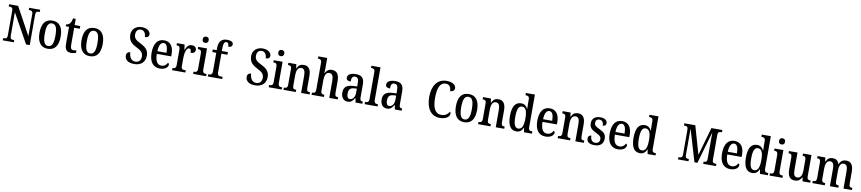

<svg xmlns="http://www.w3.org/2000/svg" viewBox="37 -2250 16779 3741"><g transform="rotate(10 8426.5 -380.0)"><path d="M29 0H248V-44H230C192 -44 167 -53 167 -114V-581L490 0H563V-600C563 -659 590 -670 626 -670H644V-714H426V-670H443C479 -670 506 -660 506 -604V-167L207 -714H29V-670H47C82 -670 110 -661 110 -604V-114C110 -53 83 -44 44 -44H29Z M917 10C1055 10 1128 -81 1128 -269C1128 -456 1049 -547 920 -547C780 -547 708 -456 708 -269C708 -81 788 10 917 10ZM919 -44C842 -44 813 -121 813 -269C813 -417 841 -492 918 -492C996 -492 1024 -417 1024 -269C1024 -121 996 -44 919 -44Z M1381 10C1424 10 1459 0 1477 -8V-57C1458 -53 1440 -49 1417 -49C1376 -49 1357 -78 1357 -147V-483H1468V-536H1357V-659H1303C1294 -607 1283 -580 1265 -559C1247 -537 1222 -524 1190 -520V-483H1255V-146C1255 -30 1297 10 1381 10Z M1749 10C1887 10 1960 -81 1960 -269C1960 -456 1881 -547 1752 -547C1612 -547 1540 -456 1540 -269C1540 -81 1620 10 1749 10ZM1751 -44C1674 -44 1645 -121 1645 -269C1645 -417 1673 -492 1750 -492C1828 -492 1856 -417 1856 -269C1856 -121 1828 -44 1751 -44Z M2633 10C2760 10 2846 -64 2846 -191C2846 -296 2793 -352 2685 -405C2579 -456 2549 -492 2549 -562C2549 -631 2584 -673 2645 -673C2713 -673 2744 -610 2744 -544C2798 -544 2825 -566 2825 -610C2825 -666 2766 -724 2654 -724C2543 -724 2457 -654 2457 -543C2457 -436 2506 -375 2613 -322C2709 -274 2754 -238 2754 -160C2754 -85 2713 -40 2641 -40C2567 -40 2521 -104 2517 -202C2473 -202 2442 -175 2442 -128C2442 -50 2497 10 2633 10Z M3136 10C3249 10 3299 -50 3299 -94C3299 -112 3288 -124 3276 -129C3255 -87 3217 -51 3158 -51C3077 -51 3033 -116 3031 -262H3316V-305C3316 -463 3245 -547 3127 -547C3000 -547 2927 -452 2927 -264C2927 -90 3001 10 3136 10ZM3213 -315H3033C3036 -429 3069 -493 3129 -493C3189 -493 3212 -422 3213 -315Z M3379 0H3642V-44H3618C3582 -44 3553 -52 3553 -111V-274C3553 -361 3577 -476 3632 -476C3665 -476 3675 -451 3675 -396C3737 -396 3766 -424 3766 -469C3766 -515 3738 -546 3677 -546C3606 -546 3575 -497 3551 -432H3547L3532 -536H3381V-492H3384C3422 -492 3450 -483 3450 -424V-116C3450 -53 3421 -44 3382 -44H3379Z M3921 -637C3954 -637 3981 -654 3981 -698C3981 -743 3954 -759 3921 -759C3887 -759 3862 -743 3862 -698C3862 -654 3887 -637 3921 -637ZM3796 0H4053V-44H4042C4003 -44 3976 -55 3976 -117V-536H3801V-492H3810C3848 -492 3874 -481 3874 -423V-113C3874 -54 3846 -44 3807 -44H3796Z M4086 0H4371V-44H4336C4301 -44 4269 -53 4269 -114V-484H4389V-536H4269V-595C4269 -679 4285 -722 4328 -722C4367 -722 4377 -679 4377 -640C4431 -640 4456 -665 4456 -700C4456 -738 4426 -770 4332 -770C4224 -770 4168 -704 4168 -584V-536H4090V-484H4168V-114C4168 -53 4133 -44 4101 -44H4086Z M5024 10C5151 10 5237 -64 5237 -191C5237 -296 5184 -352 5076 -405C4970 -456 4940 -492 4940 -562C4940 -631 4975 -673 5036 -673C5104 -673 5135 -610 5135 -544C5189 -544 5216 -566 5216 -610C5216 -666 5157 -724 5045 -724C4934 -724 4848 -654 4848 -543C4848 -436 4897 -375 5004 -322C5100 -274 5145 -238 5145 -160C5145 -85 5104 -40 5032 -40C4958 -40 4912 -104 4908 -202C4864 -202 4833 -175 4833 -128C4833 -50 4888 10 5024 10Z M5416 -637C5449 -637 5476 -654 5476 -698C5476 -743 5449 -759 5416 -759C5382 -759 5357 -743 5357 -698C5357 -654 5382 -637 5416 -637ZM5291 0H5548V-44H5537C5498 -44 5471 -55 5471 -117V-536H5296V-492H5305C5343 -492 5369 -481 5369 -423V-113C5369 -54 5341 -44 5302 -44H5291Z M5582 0H5827V-44H5822C5784 -44 5758 -52 5758 -111V-318C5758 -402 5780 -480 5852 -480C5912 -480 5932 -428 5932 -343V0H6100V-44H6095C6057 -44 6034 -53 6034 -116V-351C6034 -487 5983 -547 5892 -547C5829 -547 5789 -523 5759 -457H5754L5743 -536H5586V-492H5591C5628 -492 5656 -483 5656 -425V-115C5656 -53 5627 -44 5588 -44H5582Z M6139 0H6383V-44H6381C6343 -44 6315 -52 6315 -111V-318C6315 -414 6341 -479 6406 -479C6467 -479 6489 -429 6489 -343V0H6656V-44H6654C6615 -44 6592 -53 6592 -116V-351C6592 -487 6541 -547 6447 -547C6377 -547 6338 -506 6315 -457H6311C6312 -467 6315 -509 6315 -545V-760H6138V-716H6146C6178 -716 6212 -707 6212 -650V-115C6212 -53 6182 -44 6145 -44H6139Z M6853 10C6924 10 6950 -27 6987 -83H6994L7009 0H7144V-44H7141C7102 -44 7088 -60 7088 -116V-374C7088 -500 7032 -547 6921 -547C6826 -547 6757 -514 6757 -449C6757 -406 6786 -386 6844 -386C6844 -451 6857 -495 6914 -495C6974 -495 6986 -447 6986 -373V-314L6915 -311C6785 -306 6721 -257 6721 -151C6721 -41 6779 10 6853 10ZM6887 -48C6845 -48 6826 -85 6826 -145C6826 -223 6854 -263 6939 -268L6987 -271V-191C6987 -108 6947 -48 6887 -48Z M7189 0H7445V-44H7435C7396 -44 7369 -55 7369 -117V-760H7189V-716H7200C7232 -716 7266 -707 7266 -650V-117C7266 -55 7239 -44 7200 -44H7189Z M7631 10C7702 10 7728 -27 7765 -83H7772L7787 0H7922V-44H7919C7880 -44 7866 -60 7866 -116V-374C7866 -500 7810 -547 7699 -547C7604 -547 7535 -514 7535 -449C7535 -406 7564 -386 7622 -386C7622 -451 7635 -495 7692 -495C7752 -495 7764 -447 7764 -373V-314L7693 -311C7563 -306 7499 -257 7499 -151C7499 -41 7557 10 7631 10ZM7665 -48C7623 -48 7604 -85 7604 -145C7604 -223 7632 -263 7717 -268L7765 -271V-191C7765 -108 7725 -48 7665 -48Z M8676 10C8815 10 8869 -59 8869 -107C8869 -123 8863 -138 8854 -145C8823 -97 8780 -53 8694 -53C8570 -53 8519 -165 8519 -358C8519 -553 8564 -669 8679 -669C8757 -669 8784 -603 8784 -539C8837 -539 8871 -567 8871 -610C8871 -672 8807 -724 8686 -724C8499 -724 8403 -577 8403 -358C8403 -137 8496 10 8676 10Z M9156 10C9294 10 9367 -81 9367 -269C9367 -456 9288 -547 9159 -547C9019 -547 8947 -456 8947 -269C8947 -81 9027 10 9156 10ZM9158 -44C9081 -44 9052 -121 9052 -269C9052 -417 9080 -492 9157 -492C9235 -492 9263 -417 9263 -269C9263 -121 9235 -44 9158 -44Z M9433 0H9678V-44H9673C9635 -44 9609 -52 9609 -111V-318C9609 -402 9631 -480 9703 -480C9763 -480 9783 -428 9783 -343V0H9951V-44H9946C9908 -44 9885 -53 9885 -116V-351C9885 -487 9834 -547 9743 -547C9680 -547 9640 -523 9610 -457H9605L9594 -536H9437V-492H9442C9479 -492 9507 -483 9507 -425V-115C9507 -53 9478 -44 9439 -44H9433Z M10191 10C10259 10 10299 -28 10325 -88H10328L10342 0H10499V-44H10491C10451 -44 10424 -55 10424 -115V-760H10245V-716H10252C10290 -716 10322 -707 10322 -649V-569C10322 -533 10323 -493 10325 -461H10320C10296 -511 10258 -546 10193 -546C10080 -546 10017 -460 10017 -267C10017 -75 10080 10 10191 10ZM10217 -51C10149 -51 10122 -122 10122 -266C10122 -408 10149 -486 10216 -486C10297 -486 10322 -408 10322 -267C10322 -130 10294 -51 10217 -51Z M10767 10C10880 10 10930 -50 10930 -94C10930 -112 10919 -124 10907 -129C10886 -87 10848 -51 10789 -51C10708 -51 10664 -116 10662 -262H10947V-305C10947 -463 10876 -547 10758 -547C10631 -547 10558 -452 10558 -264C10558 -90 10632 10 10767 10ZM10844 -315H10664C10667 -429 10700 -493 10760 -493C10820 -493 10843 -422 10844 -315Z M11008 0H11253V-44H11248C11210 -44 11184 -52 11184 -111V-318C11184 -402 11206 -480 11278 -480C11338 -480 11358 -428 11358 -343V0H11526V-44H11521C11483 -44 11460 -53 11460 -116V-351C11460 -487 11409 -547 11318 -547C11255 -547 11215 -523 11185 -457H11180L11169 -536H11012V-492H11017C11054 -492 11082 -483 11082 -425V-115C11082 -53 11053 -44 11014 -44H11008Z M11738 10C11848 10 11913 -49 11913 -148C11913 -235 11868 -275 11779 -316C11702 -352 11674 -372 11674 -423C11674 -468 11699 -498 11749 -498C11800 -498 11830 -461 11830 -393C11873 -393 11896 -415 11896 -452C11896 -502 11852 -546 11758 -546C11659 -546 11592 -495 11592 -401C11592 -314 11634 -278 11730 -231C11805 -194 11830 -173 11830 -125C11830 -72 11801 -39 11741 -39C11676 -39 11646 -90 11646 -163C11614 -163 11582 -146 11582 -96C11582 -27 11637 10 11738 10Z M12199 10C12312 10 12362 -50 12362 -94C12362 -112 12351 -124 12339 -129C12318 -87 12280 -51 12221 -51C12140 -51 12096 -116 12094 -262H12379V-305C12379 -463 12308 -547 12190 -547C12063 -547 11990 -452 11990 -264C11990 -90 12064 10 12199 10ZM12276 -315H12096C12099 -429 12132 -493 12192 -493C12252 -493 12275 -422 12276 -315Z M12636 10C12704 10 12744 -28 12770 -88H12773L12787 0H12944V-44H12936C12896 -44 12869 -55 12869 -115V-760H12690V-716H12697C12735 -716 12767 -707 12767 -649V-569C12767 -533 12768 -493 12770 -461H12765C12741 -511 12703 -546 12638 -546C12525 -546 12462 -460 12462 -267C12462 -75 12525 10 12636 10ZM12662 -51C12594 -51 12567 -122 12567 -266C12567 -408 12594 -486 12661 -486C12742 -486 12767 -408 12767 -267C12767 -130 12739 -51 12662 -51Z M13388 0H13596V-44H13589C13550 -44 13526 -53 13526 -114V-634L13714 0H13773L13956 -635V-112C13956 -55 13936 -44 13896 -44H13887V0H14141V-44H14122C14085 -44 14060 -55 14060 -111V-603C14060 -659 14087 -670 14119 -670H14141V-714H13924L13765 -157L13605 -714H13388V-670H13408C13442 -670 13469 -659 13469 -604V-109C13469 -54 13442 -44 13403 -44H13388Z M14422 10C14535 10 14585 -50 14585 -94C14585 -112 14574 -124 14562 -129C14541 -87 14503 -51 14444 -51C14363 -51 14319 -116 14317 -262H14602V-305C14602 -463 14531 -547 14413 -547C14286 -547 14213 -452 14213 -264C14213 -90 14287 10 14422 10ZM14499 -315H14319C14322 -429 14355 -493 14415 -493C14475 -493 14498 -422 14499 -315Z M14859 10C14927 10 14967 -28 14993 -88H14996L15010 0H15167V-44H15159C15119 -44 15092 -55 15092 -115V-760H14913V-716H14920C14958 -716 14990 -707 14990 -649V-569C14990 -533 14991 -493 14993 -461H14988C14964 -511 14926 -546 14861 -546C14748 -546 14685 -460 14685 -267C14685 -75 14748 10 14859 10ZM14885 -51C14817 -51 14790 -122 14790 -266C14790 -408 14817 -486 14884 -486C14965 -486 14990 -408 14990 -267C14990 -130 14962 -51 14885 -51Z M15324 -637C15357 -637 15384 -654 15384 -698C15384 -743 15357 -759 15324 -759C15290 -759 15265 -743 15265 -698C15265 -654 15290 -637 15324 -637ZM15199 0H15456V-44H15445C15406 -44 15379 -55 15379 -117V-536H15204V-492H15213C15251 -492 15277 -481 15277 -423V-113C15277 -54 15249 -44 15210 -44H15199Z M15701 10C15759 10 15803 -11 15835 -79H15839L15853 0H16005V-44H16000C15964 -44 15935 -51 15935 -111V-536H15767V-492H15770C15806 -492 15833 -484 15833 -421V-218C15833 -121 15805 -57 15738 -57C15676 -57 15659 -104 15659 -195V-536H15489V-492H15492C15531 -492 15556 -482 15556 -424V-186C15556 -49 15604 10 15701 10Z M16048 0H16293V-44H16290C16253 -44 16224 -52 16224 -111V-318C16224 -403 16249 -479 16316 -479C16373 -479 16394 -429 16394 -343V0H16561V-44H16557C16519 -44 16496 -53 16496 -116V-331C16496 -410 16518 -479 16584 -479C16642 -479 16663 -429 16663 -343V0H16830V-44H16827C16789 -44 16765 -53 16765 -116V-351C16765 -487 16712 -547 16622 -547C16562 -547 16515 -523 16487 -453H16482C16461 -522 16415 -547 16358 -547C16294 -547 16254 -523 16225 -457H16220L16209 -536H16055V-493H16058C16096 -493 16122 -484 16122 -425V-115C16122 -53 16097 -44 16059 -44H16048Z"/></g></svg>

Font: Noto Serif Sinhala Condensed Medium
Style: Regular
Weight: 500
Width: 3
Designer: Jelle Bosma - Monotype Design Team
Foundry: Monotype Imaging Inc.
Version: Version 2.007